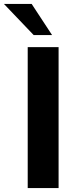

<svg xmlns="http://www.w3.org/2000/svg" viewBox="-69 -950 388 970"><path d="M71 0V-712H227V0ZM101 -773 -49 -930H91L194 -773Z"/></svg>

Font: Muli ExtraBold
Style: Regular
Weight: 800
Designer: Vernon Adams
Foundry: Vernon Adams
Version: Version 2.000